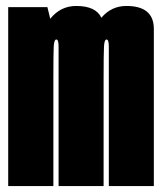

<svg xmlns="http://www.w3.org/2000/svg" viewBox="-20 -624 544 644"><path d="M7.5 0V-600H139L148.5 -561Q183 -604 235.5 -604Q301.5 -604 320 -564.5Q353.5 -604 404 -604Q496 -604 496 -527V0H345V-468Q345 -491.5 337.5 -491.5Q330 -491.5 328.8 -467.8Q327.5 -444 327.5 -357.5V0H176.5V-468Q176.5 -491.5 169 -491.5Q161.5 -491.5 160.2 -467.8Q159 -444 159 -357.5V0Z"/></svg>

Font: Anybody UltraCondensed ExtraBold
Style: Regular
Weight: 800
Width: 1
Designer: Tyler Finck
Foundry: Etcetera Type Company
Version: Version 1.010; ttfautohint (v1.8.3) -l 8 -r 50 -G 200 -x 14 